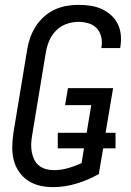

<svg xmlns="http://www.w3.org/2000/svg" viewBox="-20 -763 540 791"><path d="M198 8Q170 8 143 1.5Q116 -5 94.5 -19.5Q73 -34 58 -56Q43 -78 36.5 -104Q30 -130 30.5 -158Q31 -186 35 -214L92 -559Q96 -584 104.5 -608Q113 -632 127 -654Q141 -676 161 -694Q181 -712 204.5 -723Q228 -734 253 -738.5Q278 -743 303 -743Q328 -743 352 -739.5Q376 -736 397.5 -726.5Q419 -717 436.5 -701.5Q454 -686 464.5 -665.5Q475 -645 477.5 -620.5Q480 -596 476 -571Q476 -569 475.5 -567.5Q475 -566 475 -565H397Q398 -566 398 -567Q398 -568 398 -569Q402 -590 397 -611Q392 -632 378.5 -646.5Q365 -661 344.5 -667Q324 -673 303 -673Q279 -673 254.5 -664.5Q230 -656 211.5 -637.5Q193 -619 183 -595.5Q173 -572 169 -548L112 -203Q109 -186 108.5 -169Q108 -152 111 -136Q114 -120 121 -105.5Q128 -91 140.5 -81Q153 -71 169 -66.5Q185 -62 202 -62Q230 -62 259 -70Q288 -78 316 -91L326 -152H218V-216H337L356 -330H248L260 -400H446L415 -216H456V-152H405L387 -46Q343 -21 294.5 -6.5Q246 8 198 8Z"/></svg>

Font: Iosevka SS04
Style: Italic
Weight: 400
Italic angle: -9°
Monospace: yes
Designer: Belleve Invis
Foundry: Belleve Invis
Version: Version 19.0.0; ttfautohint (v1.8.4)